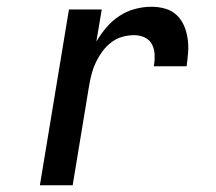

<svg xmlns="http://www.w3.org/2000/svg" viewBox="-20 -548 640 568"><path d="M98 0 184 -520H281L265 -425Q278 -447 295 -467Q312 -487 333.5 -501Q355 -515 379.5 -521.5Q404 -528 428 -528Q449 -528 468.5 -522.5Q488 -517 502 -504Q516 -491 524 -473Q532 -455 535 -434.5Q538 -414 536.5 -393.5Q535 -373 532 -352H435Q438 -368 437.5 -385Q437 -402 430 -416Q423 -430 408.5 -437Q394 -444 377 -444Q359 -444 341.5 -439Q324 -434 309 -422.5Q294 -411 283 -396Q272 -381 264 -364.5Q256 -348 251.5 -331Q247 -314 244 -297L195 0Z"/></svg>

Font: Iosevka SS04 Md Ex Obl
Style: Regular
Weight: 500
Width: 7
Italic angle: -9°
Monospace: yes
Designer: Belleve Invis
Foundry: Belleve Invis
Version: Version 19.0.0; ttfautohint (v1.8.4)